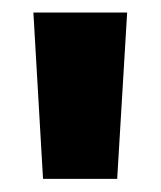

<svg xmlns="http://www.w3.org/2000/svg" viewBox="-20 -680 250 299"><path d="M178 -660.5 162.5 -401.5H47L32 -660.5Z"/></svg>

Font: Anek Malayalam
Style: Bold
Weight: 700
Version: Version 1.003